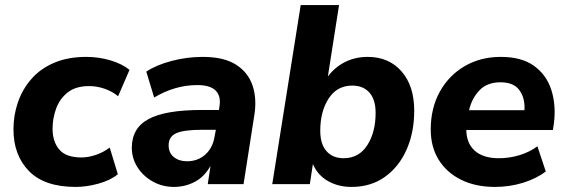

<svg xmlns="http://www.w3.org/2000/svg" viewBox="-20 -725 2232 756"><path d="M278 11Q155 11 94 -51.5Q33 -114 33 -216Q33 -271 50.5 -322Q68 -373 103 -413.5Q138 -454 192.5 -477.5Q247 -501 320 -501Q369 -501 414.5 -487.5Q460 -474 490 -450L445 -346Q424 -364 393.5 -375Q363 -386 331 -386Q278 -386 246.5 -361Q215 -336 201 -297.5Q187 -259 187 -218Q187 -167 213.5 -136Q240 -105 301 -105Q327 -105 357 -115Q387 -125 412 -144L444 -39Q415 -15 368 -2Q321 11 278 11Z M665 11Q619 11 581 -10.5Q543 -32 521 -67Q499 -102 499 -143Q499 -221 565.5 -256.5Q632 -292 774 -292H842L844 -305Q851 -346 829.5 -368Q808 -390 757 -390Q669 -390 587 -341L556 -443Q595 -469 655.5 -485Q716 -501 778 -501Q862 -501 910 -470Q958 -439 975 -386.5Q992 -334 981 -269L939 0H798L809 -72Q785 -29 747 -9Q709 11 665 11ZM716 -90Q759 -90 788.5 -116.5Q818 -143 825 -188L830 -214H777Q704 -214 674 -200.5Q644 -187 644 -153Q644 -123 664.5 -106.5Q685 -90 716 -90Z M1364 11Q1312 11 1271.5 -12Q1231 -35 1212 -79L1200 0H1052L1164 -705H1315L1271 -424Q1299 -461 1339 -481Q1379 -501 1428 -501Q1511 -501 1561 -444Q1611 -387 1611 -289Q1611 -204 1581 -136Q1551 -68 1495.5 -28.5Q1440 11 1364 11ZM1333 -102Q1393 -102 1426 -153Q1459 -204 1459 -281Q1459 -333 1434.5 -360.5Q1410 -388 1367 -388Q1307 -388 1274 -337Q1241 -286 1241 -210Q1241 -158 1265.5 -130Q1290 -102 1333 -102Z M1929 11Q1852 11 1795 -17.5Q1738 -46 1707 -96.5Q1676 -147 1676 -215Q1676 -299 1711.5 -363.5Q1747 -428 1809.5 -464.5Q1872 -501 1952 -501Q2034 -501 2083 -465.5Q2132 -430 2151 -370.5Q2170 -311 2161 -239L2157 -213H1816Q1817 -160 1850 -131Q1883 -102 1944 -102Q1986 -102 2025.5 -114Q2065 -126 2096 -149L2129 -50Q2093 -22 2040 -5.5Q1987 11 1929 11ZM1951 -401Q1897 -401 1867 -368.5Q1837 -336 1827 -291H2045Q2048 -338 2025.5 -369.5Q2003 -401 1951 -401Z"/></svg>

Font: Nunito Sans ExtraBold
Style: Italic
Weight: 800
Italic angle: -9°
Designer: Vernon Adams
Foundry: Vernon Adams
Version: Version 3.006; ttfautohint (v1.8.3)